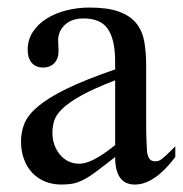

<svg xmlns="http://www.w3.org/2000/svg" viewBox="-20 -480 484 508"><path d="M284.7 -267.6Q228 -245.6 195.1 -227.3Q162.1 -209 145 -192.4Q127.9 -175.8 123.3 -160.4Q118.7 -145 118.7 -128.9Q118.7 -111.3 124 -96.7Q129.4 -82 138.4 -71Q147.5 -60.1 159.9 -53.7Q172.4 -47.4 186.5 -46.9Q205.6 -45.9 229.7 -58.6Q253.9 -71.3 284.7 -96.2ZM443.8 -64.5Q388.7 8.3 336.9 8.3Q326.2 8.3 316.7 4.9Q307.1 1.5 300 -6.8Q293 -15.1 288.8 -29.1Q284.7 -43 284.7 -64.5Q255.4 -41.5 236.1 -27.1Q216.8 -12.7 201.9 -4.9Q187 2.9 173.6 5.6Q160.2 8.3 142.6 8.3Q118.7 8.3 99.1 0.2Q79.6 -7.8 65.4 -22.7Q51.3 -37.6 43.5 -58.8Q35.6 -80.1 35.6 -106Q35.6 -130.9 44.7 -153.3Q53.7 -175.8 80.6 -198.5Q107.4 -221.2 156.2 -245.1Q205.1 -269 284.7 -296.4V-314.9Q284.7 -347.2 279.5 -369.1Q274.4 -391.1 264.2 -405Q253.9 -418.9 238 -425Q222.2 -431.2 201.2 -431.2Q170.4 -431.2 152.8 -415.3Q135.3 -399.4 133.8 -376.5L134.8 -347.2Q135.7 -326.2 124.3 -313.7Q112.8 -301.3 94.2 -301.3Q74.7 -301.3 64 -313.7Q53.2 -326.2 53.2 -348.1Q53.2 -374.5 66.7 -395.3Q80.1 -416 102.8 -430.4Q125.5 -444.8 155 -452.4Q184.6 -460 216.8 -460Q265.1 -460 294.7 -449.2Q324.2 -438.5 340.3 -418.7Q356.4 -398.9 361.6 -370.8Q366.7 -342.8 366.7 -307.6V-155.3Q366.7 -124 367.7 -104Q368.7 -84 369.1 -77.1Q371.6 -64 376.5 -58.6Q381.3 -53.2 390.6 -53.2Q395 -53.2 398.7 -54.2Q402.3 -55.2 408 -59.3Q413.6 -63.5 421.9 -71.3Q430.2 -79.1 443.8 -92.8Z"/></svg>

Font: Doulos SIL
Style: Regular
Weight: 400
Designer: Walt Agee, Victor Gaultney, Peter Martin, Debbi Hosken
Foundry: SIL International
Version: Version 4.110; 2011; Maintenance release